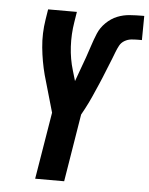

<svg xmlns="http://www.w3.org/2000/svg" viewBox="-53 -787 646 831"><g transform="rotate(5 270.0 -371.5)"><path d="M131 0 179 -291 133 -451Q118 -508 112 -568.5Q106 -629 116 -691L123 -735H248L241 -691Q232 -637 235 -583Q238 -529 253 -480L266 -436Q275 -462 285 -488.5Q295 -515 304.5 -542Q314 -569 322.5 -595.5Q331 -622 342 -648.5Q353 -675 375 -696.5Q397 -718 423 -728.5Q449 -739 477 -741Q505 -743 532 -743H540L539 -638H522Q507 -638 492.5 -636.5Q478 -635 464 -627Q450 -619 442.5 -605Q435 -591 429.5 -576.5Q424 -562 418.5 -548Q413 -534 407 -519.5Q401 -505 395.5 -491Q390 -477 384 -462.5Q378 -448 372 -434Q366 -420 359.5 -405.5Q353 -391 347 -377Q341 -363 334 -349Q327 -335 320 -321.5Q313 -308 305 -294L257 0Z"/></g></svg>

Font: Iosevka Term Curly Extrabold
Style: Italic
Weight: 800
Italic angle: -9°
Designer: Belleve Invis
Foundry: Belleve Invis
Version: Version 32.3.0